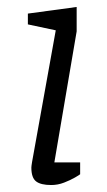

<svg xmlns="http://www.w3.org/2000/svg" viewBox="-20 -527 306 551"><path d="M127 4Q97 4 83.5 -6.5Q70 -17 70 -46Q70 -47 70.5 -52Q71 -57 72 -62L140 -440L60 -457V-488L200 -507V-437L136 -61H210V-27Q208 -25 195 -17.5Q182 -10 164 -3Q146 4 127 4Z"/></svg>

Font: Faustina Light
Style: Italic
Weight: 300
Italic angle: -8°
Designer: Alfonso Garcia
Foundry: http://www.omnibus-type.com
Version: Version 1.200